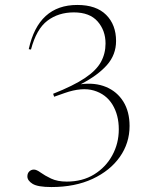

<svg xmlns="http://www.w3.org/2000/svg" viewBox="-20 -745 640 775"><path d="M198.5 -354.5 194.5 -366.5Q276.5 -399 322.5 -429.8Q368.5 -460.5 387.2 -494.5Q406 -528.5 406 -569.5Q406 -622 374 -658.5Q342 -695 278 -695Q216 -695 171.5 -661.5Q127 -628 105 -545L96 -546.5Q135 -725 292 -725Q368.5 -725 408.5 -685Q448.5 -645 448.5 -579.5Q448.5 -524 411.5 -482.2Q374.5 -440.5 306 -405Q363.5 -412.5 408 -394Q452.5 -375.5 477.8 -335Q503 -294.5 503 -236.5Q503 -167.5 463.8 -111.8Q424.5 -56 353.8 -23Q283 10 187.5 10Q132.5 10 111.5 -3Q90.5 -16 90.5 -33Q90.5 -45.5 98.2 -53Q106 -60.5 117 -60.5Q127.5 -60.5 144 -48.5Q160.5 -36.5 186.2 -24.2Q212 -12 249.5 -12Q313 -12 360 -41Q407 -70 433.2 -118Q459.5 -166 459.5 -223Q459.5 -281 433.8 -323Q408 -365 359.2 -379.5Q310.5 -394 241 -369.5Z"/></svg>

Font: Newsreader Display ExtraLight
Style: Regular
Weight: 275
Designer: Hugues Gentile
Foundry: Production Type
Version: Version 1.002